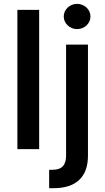

<svg xmlns="http://www.w3.org/2000/svg" viewBox="-20 -779 550 1003"><path d="M184.6 -727.5H70.8V0H184.6ZM325.2 -545.9V33.2C325.2 82 304.7 107.9 254.9 107.9H236.8V204.1H259.8C375 204.1 439.9 147.5 439.5 34.2V-545.9ZM382.8 -627C420.9 -627 452.6 -656.2 452.6 -692.9C452.6 -729.5 420.9 -758.8 382.8 -758.8C344.7 -758.8 313 -729.5 313 -692.9C313 -656.2 344.7 -627 382.8 -627Z"/></svg>

Font: Raveo Medium
Style: Regular
Weight: 500
Designer: Jakub Foglar, Rasmus Andersson (Inter)
Foundry: Jakubfoglar.com
Version: Version 1.100;Glyphs 3.2.3 (3260)